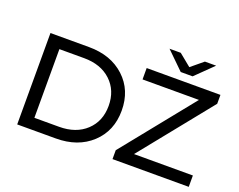

<svg xmlns="http://www.w3.org/2000/svg" viewBox="-133 -1135 1721 1382"><g transform="rotate(20 727.0 -443.5)"><path d="M1306 -887 1173 -757H1082L949 -887H1035L1128 -811L1220 -887ZM105 -700H400Q569 -700 673.5 -603Q778 -506 778 -350Q778 -194 673.5 -97Q569 0 400 0H105ZM1407 -632 968 -87H1419V0H835V-68L1274 -613H842V-700H1407ZM205 -87H394Q523 -87 600.5 -159.5Q678 -232 678 -350Q678 -468 600.5 -540.5Q523 -613 394 -613H205Z"/></g></svg>

Font: false
Style: Regular
Weight: 500
Designer: Julieta Ulanovsky
Foundry: Julieta Ulanovsky
Version: Version 7.222;hotconv 1.0.109;makeotfexe 2.5.65596